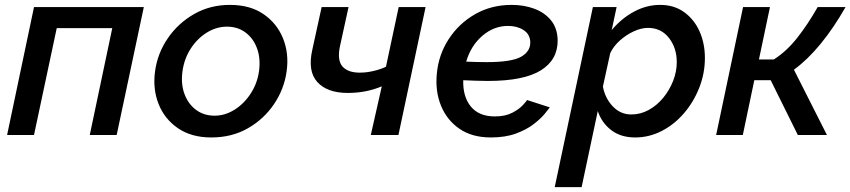

<svg xmlns="http://www.w3.org/2000/svg" viewBox="-20 -552 3477 785"><path d="M9 0 119 -523H568L457 0H347L439 -437H212L119 0Z M844 10Q763 10 708 -27.5Q653 -65 628.5 -126.5Q604 -188 614 -261Q624 -334 666 -395.5Q708 -457 773.5 -494.5Q839 -532 920 -532Q1002 -532 1057 -494.5Q1112 -457 1137 -395.5Q1162 -334 1152 -261Q1142 -188 1100.5 -126.5Q1059 -65 993.5 -27.5Q928 10 844 10ZM857 -79Q900 -79 939 -103.5Q978 -128 1005 -169.5Q1032 -211 1039 -261Q1046 -313 1031 -354Q1016 -395 984 -419Q952 -443 908 -443Q865 -443 826 -419Q787 -395 760 -353.5Q733 -312 726 -260Q719 -208 734.5 -167Q750 -126 782 -102.5Q814 -79 857 -79Z M1496 0 1541 -199Q1477 -172 1402 -172Q1318 -172 1277.5 -216.5Q1237 -261 1257 -349L1295 -523H1405L1370 -363Q1358 -306 1380 -280.5Q1402 -255 1451 -255Q1479 -255 1508 -262Q1537 -269 1558 -279L1610 -523H1720L1609 0Z M1987 10Q1910 10 1858.5 -25.5Q1807 -61 1783 -120Q1759 -179 1766 -251Q1773 -328 1814.5 -392Q1856 -456 1922.5 -494Q1989 -532 2072 -532Q2123 -532 2165.5 -516Q2208 -500 2233.5 -468Q2259 -436 2260 -388Q2261 -308 2191.5 -264.5Q2122 -221 1974 -221Q1950 -221 1925 -222Q1900 -223 1874 -224Q1872 -157 1905 -116.5Q1938 -76 2003 -76Q2046 -76 2074.5 -91Q2103 -106 2118 -122.5Q2133 -139 2135 -143L2228 -113Q2223 -106 2207 -86.5Q2191 -67 2162 -44.5Q2133 -22 2089.5 -6Q2046 10 1987 10ZM2057 -446Q1999 -446 1952 -405.5Q1905 -365 1886 -300Q1929 -298 1970 -298Q2073 -298 2111.5 -320.5Q2150 -343 2148 -382Q2146 -413 2120 -429.5Q2094 -446 2057 -446Z M2404 -523H2501L2481 -429Q2520 -476 2571.5 -504Q2623 -532 2679 -532Q2736 -532 2777 -502.5Q2818 -473 2840 -424Q2862 -375 2862 -315Q2862 -252 2839 -193.5Q2816 -135 2776.5 -89Q2737 -43 2685.5 -16.5Q2634 10 2577 10Q2518 10 2479 -20Q2440 -50 2424 -98L2358 213H2248ZM2561 -84Q2599 -84 2632.5 -102.5Q2666 -121 2691.5 -152Q2717 -183 2732 -221Q2747 -259 2747 -298Q2747 -356 2715 -397Q2683 -438 2629 -438Q2602 -438 2571.5 -424Q2541 -410 2515 -387Q2489 -364 2475 -335L2445 -198Q2454 -150 2485.5 -117Q2517 -84 2561 -84Z M2908 0 3018 -523H3128L3083 -309H3144Q3196 -342 3240 -398Q3284 -454 3323 -523H3437Q3388 -437 3335 -372.5Q3282 -308 3226 -267L3361 0H3242L3131 -224H3064L3017 0Z"/></svg>

Font: Raleway SemiBold
Style: Italic
Weight: 600
Italic angle: -12°
Designer: Matt McInerney, Pablo Impallari, Rodrigo Fuenzalida
Foundry: Matt McInerney, Pablo Impallari, Rodrigo Fuenzalida
Version: Version 4.026